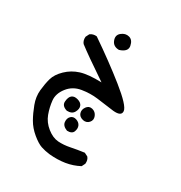

<svg xmlns="http://www.w3.org/2000/svg" viewBox="-151 -415 803 850"><g transform="rotate(30 250.0 10.0)"><path d="M221.7 324.2Q197.3 321.3 176.8 314.5Q156.2 307.6 127.9 284.2Q99.6 260.7 83.5 232.4Q67.4 204.1 54.2 168.9Q41 133.8 44.4 99.1Q47.9 64.5 55.7 36.6Q63.5 8.8 91.3 -18.1Q119.1 -44.9 156.2 -56.6Q193.4 -68.4 261.7 -66.4Q148.4 -142.6 108.4 -173.8Q97.7 -186.5 99.6 -206.1L108.4 -223.6Q122.1 -234.4 141.6 -232.4Q243.2 -163.1 325.7 -97.2Q408.2 -31.2 410.6 -5.4Q413.1 20.5 370.1 16.6Q319.3 9.8 281.7 4.9Q244.1 0 202.1 6.8Q160.2 13.7 135.3 45.9Q110.4 78.1 113.8 111.3Q117.2 144.5 128.9 176.3Q140.6 208 169.4 231Q198.2 253.9 226.6 255.9Q254.9 257.8 286.1 251.5Q317.4 245.1 353.5 240.2L371.1 249Q381.8 260.7 379.9 281.2L371.1 298.8Q337.9 316.4 300.8 322.3Q263.7 328.1 221.7 324.2ZM236.3 195.3Q210.9 185.5 209 166.5Q207 147.5 218.3 136.7Q229.5 126 246.1 131.3Q262.7 136.7 268.6 149.9Q274.4 163.1 268.1 179.7Q261.7 196.3 236.3 195.3ZM191.4 119.1Q162.1 110.4 164.1 86.9Q166 63.5 177.2 54.7Q188.5 45.9 207.5 51.3Q226.6 56.6 231.9 70.3Q237.3 84 227.5 102.1Q217.8 120.1 191.4 119.1ZM274.4 119.1Q253.9 114.3 249 98.1Q244.1 82 255.4 66.4Q266.6 50.8 284.7 55.2Q302.7 59.6 310.1 77.6Q317.4 95.7 305.2 109.4Q293 123 274.4 119.1ZM256.8 -229.5Q227.5 -229.5 217.8 -253.9Q208 -278.3 226.6 -293.5Q245.1 -308.6 265.6 -303.2Q286.1 -297.9 291.5 -270Q296.9 -242.2 256.8 -229.5Z"/></g></svg>

Font: NaikaiFont
Style: Regular
Weight: 400
Version: Version 1.67